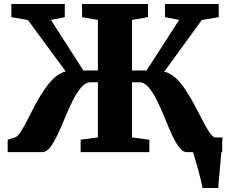

<svg xmlns="http://www.w3.org/2000/svg" viewBox="-20 -763 1153 963"><path d="M995.5 180Q993.5 165 987 139Q980.5 113 972.8 84.2Q965 55.5 958 32.2Q951 9 948 0L914 -73.5H1096.5Q1095 -60.5 1093 -34.5Q1091 -8.5 1088.2 23.5Q1085.5 55.5 1082.5 87Q1079.5 118.5 1077.5 143.5Q1075.5 168.5 1074.5 180ZM18.5 0V-62.5L56 -74Q69 -78 84.8 -103Q100.5 -128 118.8 -164.5Q137 -201 158.8 -241.5Q180.5 -282 205.5 -317.5Q221 -340 237 -357.8Q253 -375.5 271 -387.2Q289 -399 309.5 -405L120 -662.5L37 -677V-743H305V-677L235.5 -663L398 -409.5H471V-663L391.5 -677V-743H722.5V-677L642 -663V-409.5H715L878.5 -663L807.5 -677V-743H1077V-677L992 -662.5L804 -403.5Q825 -398.5 842.8 -386.5Q860.5 -374.5 876.2 -357.2Q892 -340 907 -317.5Q931.5 -281.5 953.2 -241Q975 -200.5 993.5 -164Q1012 -127.5 1028 -102.8Q1044 -78 1057 -74L1094.5 -62.5V0H916.5Q896.5 0 877.8 -25.2Q859 -50.5 841 -90.2Q823 -130 804.8 -175Q786.5 -220 767 -259.8Q747.5 -299.5 725.5 -325Q703.5 -350.5 677.5 -350.5H642V-74L729 -62V0H384.5V-62.5L471 -74V-350.5H435.5Q410 -350.5 387.8 -325Q365.5 -299.5 345.5 -259.8Q325.5 -220 307 -175Q288.5 -130 270 -90.2Q251.5 -50.5 232.5 -25.2Q213.5 0 193 0Z"/></svg>

Font: Merriweather 28pt Black
Style: Regular
Weight: 900
Version: Version 2.100